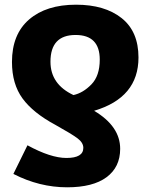

<svg xmlns="http://www.w3.org/2000/svg" viewBox="-20 -583 640 818"><path d="M304 -563Q177 -563 104 -500Q31 -437 31 -319Q31 -225 76 -163.5Q121 -102 216 -51Q286 -12 310.5 6.5Q335 25 335 47Q335 90 263 90Q196 90 97 36L37 158Q148 215 266 215Q376 215 434 172Q492 129 492 51Q492 -45 381 -111Q570 -167 570 -338Q570 -449 498 -506Q426 -563 304 -563ZM302 -434Q405 -434 405 -329Q405 -260 369.5 -223.5Q334 -187 293 -178Q195 -224 195 -320Q195 -434 302 -434Z"/></svg>

Font: Noto Sans Mono Extra
Style: Regular
Weight: 800
Designer: Monotype Design Team
Foundry: Monotype Imaging Inc.
Version: Version 1.900